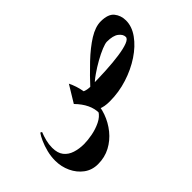

<svg xmlns="http://www.w3.org/2000/svg" viewBox="-91 -539 992 992"><g transform="rotate(-45 405.5 -43.0)"><path d="M420.9 -97.7 437.5 26.9Q414.6 26.9 399.2 23.9Q383.8 21 369.1 14.6L352.1 -122.6Q365.2 -110.4 381.6 -104Q397.9 -97.7 420.9 -97.7ZM351.1 -187.5Q369.6 -149.9 376.7 -109.4Q383.8 -68.8 383.8 -35.2Q383.8 10.3 368.2 54.2Q352.5 98.1 323.2 134.3Q293.9 170.4 253.7 191.9Q213.4 213.4 164.1 213.4Q120.6 213.4 88.1 189.5Q55.7 165.5 37.6 126.7Q19.5 87.9 19.5 43.5Q19.5 12.2 27.3 -18.6Q35.2 -49.3 46.4 -74.5Q57.6 -99.6 67.9 -113.3L76.7 -108.9Q67.9 -86.9 61.8 -63Q55.7 -39.1 55.7 -14.2Q55.7 24.9 73.5 47.4Q91.3 69.8 121.1 79.3Q150.9 88.9 186 88.9Q212.9 88.9 247.6 82.3Q282.2 75.7 312.7 60.8Q343.3 45.9 357.4 22L355 31.7Q355.5 -33.2 294.9 -95.2ZM694.8 -298.8Q748.5 -298.8 769.8 -272.5Q791 -246.1 791 -209.5Q791 -165.5 760.7 -123.3Q730.5 -81.1 679.4 -47.1Q628.4 -13.2 565.4 6.8Q502.4 26.9 436.5 26.9L419.9 -97.7Q479.5 -98.1 534.9 -101.1Q590.3 -104 634.5 -110.4Q678.7 -116.7 704.3 -126.7Q730 -136.7 730 -150.4Q730 -169.9 709 -186Q688 -202.1 643.6 -202.1Q630.9 -202.1 604.5 -191.4Q578.1 -180.7 546.1 -162.8Q514.2 -145 483.9 -123.8Q453.6 -102.5 434.1 -81.5L404.3 -83.5Q459 -143.1 510.5 -191.9Q562 -240.7 608.6 -269.8Q655.3 -298.8 694.8 -298.8Z"/></g></svg>

Font: Lateef
Style: Bold
Weight: 700
Designer: SIL International
Foundry: SIL International
Version: Version 4.200